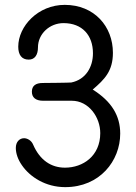

<svg xmlns="http://www.w3.org/2000/svg" viewBox="-20 -757 559 789"><path d="M246 -737C136 -737 55 -649 55 -565C55 -532 69 -512 98 -512C124 -512 136 -533 136 -562C136 -618 184 -662 241 -662C318 -662 362 -612 362 -538C362 -481 332 -430 273 -418C268 -417 162 -416 156 -416C126 -416 111 -404 111 -380C111 -357 126 -343 157 -343H275C345 -343 392 -275 392 -210C392 -116 321 -68 247 -68C191 -68 144 -98 116 -163C109 -180 92 -189 79 -189C61 -189 45 -175 45 -149C45 -126 54 -101 70 -78C103 -30 167 12 248 12C390 12 474 -96 474 -208C474 -281 439 -340 361 -389C410 -431 444 -465 444 -540C444 -648 368 -737 246 -737Z"/></svg>

Font: Numismatica Pro
Style: Regular
Weight: 400
Designer: Chris Hopkins
Foundry: Edward C. D. Hopkins
Version: Version 2.19D